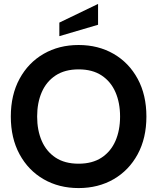

<svg xmlns="http://www.w3.org/2000/svg" viewBox="-20 -943 800 977"><path d="M380 14Q280 14 202 -31Q124 -76 79.5 -158Q35 -240 35 -350Q35 -460 79.5 -542Q124 -624 202 -669Q280 -714 380 -714Q480 -714 558 -669Q636 -624 680.5 -542Q725 -460 725 -350Q725 -240 680.5 -158Q636 -76 558 -31Q480 14 380 14ZM379.8 -110Q450 -110 497 -141Q544 -172 567.5 -226Q591 -280 591 -350Q591 -420 567.5 -474Q544 -528 497.2 -559Q450.4 -590 380.2 -590Q310 -590 263 -559Q216 -528 192.5 -474Q169 -420 169 -350Q169 -280 192.5 -226Q216 -172 262.8 -141Q309.6 -110 379.8 -110ZM282 -759V-828L479 -923V-817Z"/></svg>

Font: Cabin VF Beta
Style: Regular
Weight: 400
Designer: Pablo Impallari
Foundry: Pablo Impallari. http://www.impallari.com Igino Marini. http://www.ikern.com
Version: Version 2.200